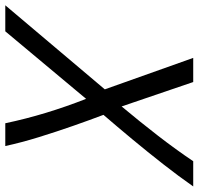

<svg xmlns="http://www.w3.org/2000/svg" viewBox="-62 -700 733 708"><g transform="rotate(90 304.0 -346.5)"><path d="M-30 0 280 -367 164 -693H253L343 -429Q399 -496 450.5 -562.5Q502 -629 545 -693H638Q601 -640 556 -582.5Q511 -525 464.5 -469Q418 -413 374 -362Q393 -312 414.5 -250.5Q436 -189 456 -124.5Q476 -60 489 0H405Q389 -76 366.5 -150Q344 -224 315 -298L66 0Z"/></g></svg>

Font: Ubuntu Sans Mono
Style: Italic
Weight: 400
Italic angle: -13.5°
Monospace: yes
Designer: Dalton Maag Ltd
Foundry: Dalton Maag Ltd
Version: Version 1.006